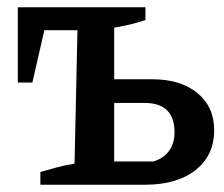

<svg xmlns="http://www.w3.org/2000/svg" viewBox="-20 -508 616 528"><path d="M91 0V-35Q115 -42 137.5 -48Q160 -54 185 -58L193 -425H102L69 -281H29V-488H380V-453Q360 -446 339 -441Q318 -436 294 -432V-64H402Q431 -73 445.5 -94Q460 -115 460 -144Q460 -225 377 -225H245V-290H399Q477 -290 523 -252Q569 -214 569 -150Q569 -81 518 -40.5Q467 0 379 0Z"/></svg>

Font: Piazzolla 24pt SemiBold
Style: Regular
Weight: 600
Designer: Juan Pablo del Peral
Foundry: Huerta Tipografica
Version: Version 2.005